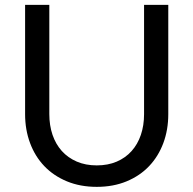

<svg xmlns="http://www.w3.org/2000/svg" viewBox="-20 -736 770 765"><path d="M554 -281V-716.5H650.5V-281Q650.5 -219 630.8 -166Q611 -113 574.2 -74.2Q537.5 -35.5 484.5 -13.5Q431.5 8.5 365.5 8.5Q299.5 8.5 246.5 -13.5Q193.5 -35.5 156.5 -74.2Q119.5 -113 99.8 -166Q80 -219 80 -281V-716.5H176.5V-281.5Q176.5 -236.5 189.2 -199Q202 -161.5 226.2 -134.5Q250.5 -107.5 285.8 -92.2Q321 -77 365.5 -77Q410 -77 445 -92Q480 -107 504.2 -134Q528.5 -161 541.2 -198.5Q554 -236 554 -281Z"/></svg>

Font: LatoCHI
Style: Regular
Weight: 400
Designer: Lukasz Dziedzic
Foundry: tyPoland Lukasz Dziedzic
Version: Version 1.104